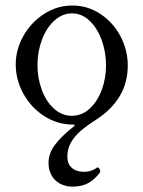

<svg xmlns="http://www.w3.org/2000/svg" viewBox="-20 -445 525 703"><path d="M157.7 151.9Q157.7 116.7 180.9 85.7Q204.1 54.7 247.1 20.5Q253.4 15.6 253.7 13.4Q253.9 11.2 248.5 11.2Q190.4 11.2 142.1 -19.8Q93.8 -50.8 65.7 -101.8Q37.6 -152.8 37.6 -209.5Q37.6 -263.7 65.7 -313.5Q93.8 -363.3 141.4 -394Q189 -424.8 244.6 -424.8Q300.8 -424.8 347.4 -394Q394 -363.3 420.9 -312.5Q447.8 -261.7 447.8 -205.1Q447.8 -142.6 418.5 -93.3Q389.2 -43.9 332 -6.8Q296.9 15.6 274.4 35.2Q252 54.7 239.3 77.6Q226.6 100.6 226.6 128.9Q226.6 154.8 242.9 169.4Q259.3 184.1 286.6 184.1Q298.3 184.1 308.1 181.6Q317.9 179.2 326.7 174.3Q332 170.9 336.9 167.5Q342.3 169.4 344.7 173.8Q347.2 178.2 347.2 185.1Q326.2 212.9 302.7 225.6Q279.3 238.3 246.6 238.3Q219.7 238.3 199.5 227.3Q179.2 216.3 168.5 196.5Q157.7 176.8 157.7 151.9ZM368.2 -206.1Q368.2 -253.9 352.5 -297.6Q336.9 -341.3 308.3 -368.7Q279.8 -396 243.7 -396Q207.5 -396 178.5 -369.1Q149.4 -342.3 133.3 -298.8Q117.2 -255.4 117.2 -206.5Q117.2 -158.7 133.1 -116Q148.9 -73.2 177.7 -47.1Q206.5 -21 242.7 -21Q279.3 -21 307.9 -46.9Q336.4 -72.8 352.3 -115.2Q368.2 -157.7 368.2 -206.1Z"/></svg>

Font: Junicode Two Beta VF
Style: Regular
Weight: 400
Designer: Peter S. Baker
Foundry: Briery Creek Software
Version: Version 1.031 beta; ttfautohint (v1.8.1.43-b0c9)